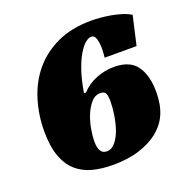

<svg xmlns="http://www.w3.org/2000/svg" viewBox="-119 -756 853 876"><g transform="rotate(-20 308.0 -318.5)"><path d="M415 -645Q434 -645 458.5 -643Q483 -641 508.5 -636.5Q534 -632 558.5 -624.5Q583 -617 602 -605L570 -465H415Q416 -476 417 -486Q418 -496 418 -507Q418 -533 412 -554.5Q406 -576 389 -576Q377 -576 361 -563Q345 -550 328 -522Q311 -494 296 -450Q281 -406 271 -345H281Q310 -377 352.5 -394Q395 -411 440 -411Q517 -411 550 -364.5Q583 -318 583 -238Q583 -177 564 -132.5Q545 -88 503 -55Q467 -27 412.5 -9.5Q358 8 284 8Q231 8 186.5 -3.5Q142 -15 109.5 -43.5Q77 -72 59 -120.5Q41 -169 41 -243Q41 -322 63.5 -395Q86 -468 132 -523.5Q178 -579 248.5 -612Q319 -645 415 -645ZM279 -60Q303 -60 321 -82Q339 -104 350 -136Q361 -168 366.5 -204.5Q372 -241 372 -270Q372 -294 366.5 -307Q361 -320 341 -320Q314 -320 295 -297.5Q276 -275 263.5 -243.5Q251 -212 245.5 -178Q240 -144 240 -121Q240 -93 249 -76.5Q258 -60 279 -60Z"/></g></svg>

Font: Racing Sans One
Style: Regular
Weight: 400
Designer: Pablo Impallari, Rodrigo Fuenzalida
Foundry: Pablo Impallari, Rodrigo Fuenzalida
Version: Version 1.001; ttfautohint (v0.8) -G 200 -r 50